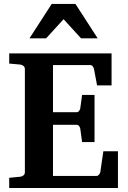

<svg xmlns="http://www.w3.org/2000/svg" viewBox="-20 -937 638 957"><path d="M25.9 0V-50.8L81.1 -56.2Q89.8 -57.1 96.9 -62.7Q104 -68.4 104 -78.1V-592.8Q104 -602.5 96.9 -608.4Q89.8 -614.3 81.1 -615.2L25.9 -620.1V-670.9H536.1V-511.2H463.9L448.2 -594.2Q446.3 -601.6 441.7 -607.2Q437 -612.8 430.2 -612.8H244.1V-377.9H362.8Q369.6 -377.9 374.3 -384.3Q378.9 -390.6 379.9 -396L389.2 -463.9H451.2V-229H389.2L379.9 -296.9Q378.9 -302.2 374.3 -308.6Q369.6 -314.9 362.8 -314.9H244.1V-60.1H461.9Q468.3 -60.1 473.6 -66.9Q479 -73.7 480 -79.1L495.1 -183.1H567.9V0ZM383.8 -746.1 296.9 -841.3 210 -746.1H127L237.8 -917.5H356L466.8 -746.1Z"/></svg>

Font: Charis SIL Afr
Style: Bold
Weight: 700
Foundry: SIL International
Version: Version 5.000